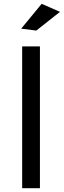

<svg xmlns="http://www.w3.org/2000/svg" viewBox="-20 -985 334 1005"><path d="M96 -742H189V0H96ZM198 -965 294 -923 170 -825 91 -835Z"/></svg>

Font: Montserrat
Style: Regular
Weight: 400
Designer: Julieta Ulanovsky
Foundry: Julieta Ulanovsky
Version: Version 6.001